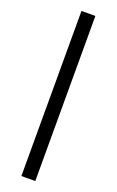

<svg xmlns="http://www.w3.org/2000/svg" viewBox="-176 -772 616 1013"><g transform="rotate(20 132.0 -265.5)"><path d="M93 198V-729H171V198Z"/></g></svg>

Font: Frank Ruhl Libre SemiBold
Style: Regular
Weight: 600
Designer: Yanek Iontef
Foundry: Fontef
Version: Version 6.003;gftools[0.9.30]